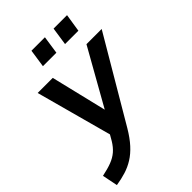

<svg xmlns="http://www.w3.org/2000/svg" viewBox="-306 -823 1160 1160"><g transform="rotate(-45 274.0 -242.5)"><path d="M-17 227 -37 128Q12 118 46 105Q80 92 104.5 71Q129 50 149 17L183 -42L177 7L38 -505H167L262 -111H233L455 -505H585L271 28Q239 82 206.5 117.5Q174 153 139.5 174.5Q105 196 66.5 208Q28 220 -17 227ZM364 -597 381 -712H496L478 -597ZM175 -597 192 -712H307L290 -597Z"/></g></svg>

Font: Mulish ExtraLight
Style: Italic
Weight: 200
Italic angle: -9°
Designer: Vernon Adams
Foundry: Vernon Adams
Version: Version 3.603